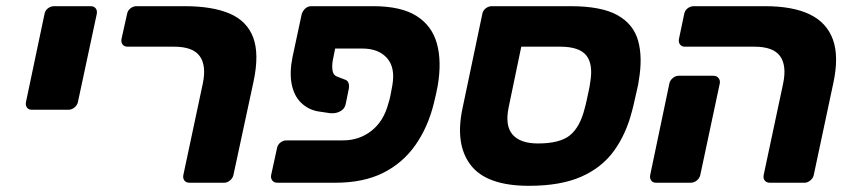

<svg xmlns="http://www.w3.org/2000/svg" viewBox="-20 -591 2751 621"><path d="M83 -236Q72 -236 67 -243.5Q62 -251 64 -261L124 -546Q126 -557 135 -564Q144 -571 155 -571H273Q284 -571 289.5 -564Q295 -557 293 -546L232 -261Q230 -251 221 -243.5Q212 -236 201 -236Z M593 0Q582 0 576.5 -7Q571 -14 573 -25L636 -321Q648 -379 626 -409.5Q604 -440 543 -440H393Q382 -440 376.5 -447Q371 -454 373 -465L391 -546Q393 -557 402 -564Q411 -571 421 -571H577Q667 -571 723 -547Q779 -523 799 -469.5Q819 -416 800 -327L735 -25Q733 -15 724 -7.5Q715 0 705 0Z M1064 -434 1056 -394Q1053 -374 1056 -360.5Q1059 -347 1071 -343L1097 -333Q1105 -330 1107.5 -321.5Q1110 -313 1108 -303L1098 -254Q1095 -239 1080.5 -231Q1066 -223 1047 -225L1007 -231Q976 -237 953.5 -259Q931 -281 923.5 -318.5Q916 -356 926 -406L956 -546Q960 -557 968 -564Q976 -571 987 -571H1187Q1277 -571 1327 -539.5Q1377 -508 1393 -450.5Q1409 -393 1396 -315Q1393 -300 1390 -285.5Q1387 -271 1383 -256Q1364 -179 1323 -121Q1282 -63 1218.5 -31.5Q1155 0 1065 0H877Q866 0 860.5 -7.5Q855 -15 857 -25L876 -112Q878 -123 887 -130Q896 -137 907 -137H1090Q1142 -137 1181.5 -168Q1221 -199 1236 -256Q1241 -271 1243.5 -285.5Q1246 -300 1249 -315Q1259 -373 1231.5 -403.5Q1204 -434 1152 -434Z M1691 10Q1554 10 1502.5 -57Q1451 -124 1476 -241L1540 -546Q1542 -557 1551 -564Q1560 -571 1571 -571H1825Q1925 -571 1977 -542Q2029 -513 2044 -459Q2059 -405 2046 -330Q2045 -320 2040.5 -301.5Q2036 -283 2032 -264Q2028 -245 2025 -235Q2006 -159 1966.5 -104Q1927 -49 1860 -19.5Q1793 10 1691 10ZM1720 -127Q1791 -127 1823.5 -153.5Q1856 -180 1871 -240Q1874 -250 1877.5 -266.5Q1881 -283 1884.5 -299Q1888 -315 1889 -325Q1899 -383 1876.5 -411.5Q1854 -440 1792 -440H1666L1625 -243Q1613 -184 1638 -155.5Q1663 -127 1720 -127Z M2470 0Q2459 0 2453.5 -7Q2448 -14 2450 -25L2513 -321Q2525 -379 2503 -409.5Q2481 -440 2420 -440H2195Q2185 -440 2179.5 -447Q2174 -454 2176 -465L2193 -546Q2195 -557 2204 -564Q2213 -571 2224 -571H2454Q2544 -571 2599 -544.5Q2654 -518 2674 -463Q2694 -408 2675 -321L2612 -25Q2610 -15 2601 -7.5Q2592 0 2582 0ZM2102 0Q2091 0 2086 -7.5Q2081 -15 2083 -25L2145 -321Q2147 -331 2156 -338.5Q2165 -346 2175 -346H2287Q2298 -346 2304 -338.5Q2310 -331 2308 -321L2245 -25Q2243 -15 2234 -7.5Q2225 0 2214 0Z"/></svg>

Font: Rubik
Style: Bold Italic
Weight: 700
Italic angle: -12°
Designer: Hubert and Fischer
Foundry: Hubert and Fischer
Version: Version 2.300;gftools[0.9.30]